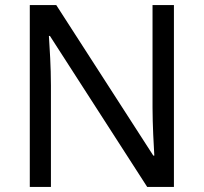

<svg xmlns="http://www.w3.org/2000/svg" viewBox="-20 -734 800 754"><path d="M663 0V-714H579V-311C579 -246 584 -155 586 -123H582L201 -714H97V0H180V-399C180 -472 175 -546 172 -593H176L558 0Z"/></svg>

Font: Noto Sans Buginese
Style: Regular
Weight: 400
Designer: Monotype Design Team
Foundry: Monotype Imaging Inc.
Version: Version 2.002